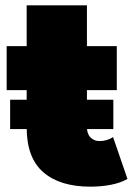

<svg xmlns="http://www.w3.org/2000/svg" viewBox="-20 -690 510 720"><path d="M418 -352H306V-214Q306 -188 319.5 -174.5Q333 -161 353 -161Q382 -161 404 -176L458 -19Q432 -4 395.5 3Q359 10 319 10Q205 10 142.5 -44Q80 -98 80 -212V-352H5V-517H80V-670H306V-517H418ZM18 -206V-316H405V-206Z"/></svg>

Font: Montserrat-Alt1 Black
Style: Regular
Weight: 900
Designer: Differentunic
Foundry: Differentunic
Version: Version 7.222